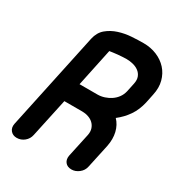

<svg xmlns="http://www.w3.org/2000/svg" viewBox="-176 -855 917 983"><g transform="rotate(30 283.0 -363.5)"><path d="M314 -390Q334 -390 354 -396.5Q374 -403 391 -414.5Q408 -426 420 -442.5Q432 -459 437 -480L448 -532Q453 -556 446.5 -573Q440 -590 425.5 -601Q411 -612 391.5 -617Q372 -622 351 -622Q341 -622 328 -621Q315 -620 301.5 -619Q288 -618 276 -616Q264 -614 255 -613L208 -390ZM184 -276 135 -48Q130 -23 110.5 -7Q91 9 66 9Q43 9 29.5 -7Q16 -23 21 -48L143 -621Q152 -662 179.5 -685Q207 -708 243 -719.5Q279 -731 317.5 -733.5Q356 -736 387 -736Q430 -736 466 -721Q502 -706 526.5 -679Q551 -652 561 -614.5Q571 -577 561 -532L550 -479Q539 -431 514.5 -395.5Q490 -360 455 -333Q480 -307 489 -269.5Q498 -232 489 -187L459 -48Q454 -23 433.5 -7Q413 9 390 9Q365 9 352.5 -7Q340 -23 345 -48L375 -187Q379 -208 373.5 -224.5Q368 -241 356 -252.5Q344 -264 326.5 -270Q309 -276 290 -276Z"/></g></svg>

Font: VDS
Style: Bold Italic
Weight: 700
Designer: artmaker
Foundry: artmaker
Version: Version 1.000 2009 initial release